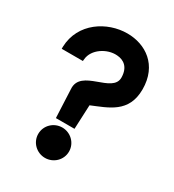

<svg xmlns="http://www.w3.org/2000/svg" viewBox="-151 -681 704 778"><g transform="rotate(30 200.5 -292.0)"><path d="M17 -407H116L117 -416C121 -464 177 -500 225 -496C257 -494 284 -475 285 -428C287 -351 124 -378 131 -284L137 -152H224L229 -265C300 -295 383 -318 383 -428C383 -542 302 -594 217 -594C123 -594 21 -530 17 -417ZM107 -61C107 -21 140 10 179 10C218 10 251 -21 251 -61C251 -101 218 -132 179 -132C140 -132 107 -101 107 -61Z"/></g></svg>

Font: Charger Pro
Style: ExBd
Weight: 400
Designer: Jasper
Foundry: Cannot Into Space Fonts
Version: Version 1.09